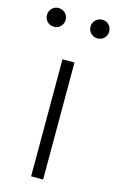

<svg xmlns="http://www.w3.org/2000/svg" viewBox="-118 -786 511 835"><g transform="rotate(15 137.5 -369.0)"><path d="M112 -527H166V0H112ZM193 -696Q193 -714 205.5 -726Q218 -738 235 -738Q253 -738 265 -726Q277 -714 277 -696Q277 -678 265 -666Q253 -654 235 -654Q218 -654 205.5 -666Q193 -678 193 -696ZM-3 -696Q-3 -714 9 -726Q21 -738 39 -738Q56 -738 68.5 -726Q81 -714 81 -696Q81 -679 69 -666.5Q57 -654 39 -654Q21 -654 9 -666Q-3 -678 -3 -696Z"/></g></svg>

Font: Nebula Sans Light
Style: Regular
Weight: 300
Designer: Paul D. Hunt for Adobe (as Source Sans)
Foundry: Nebula Entertainment & Broadcasting LLC
Version: Version 1.010